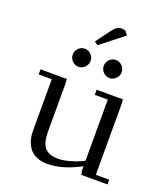

<svg xmlns="http://www.w3.org/2000/svg" viewBox="-143 -881 865 989"><g transform="rotate(20 289.5 -386.5)"><path d="M32.2 -411.1V-439H176.8L178.2 -411.1V-150.9Q178.2 -89.4 200.9 -63.2Q223.6 -37.1 274.9 -37.1Q306.2 -37.1 346.7 -49.8Q387.2 -62.5 411.1 -76.2V-411.1H339.8V-439H483.9L485.8 -411.1V-25.9H559.1V0H415L411.1 -23.9V-45.9Q314.5 6.8 231 6.8Q202.1 6.8 179.7 -1.2Q157.2 -9.3 143.3 -22.2Q129.4 -35.2 120.4 -53.2Q111.3 -71.3 107.7 -89.8Q104 -108.4 104 -128.9V-411.1ZM176.5 -533Q162.1 -547.9 162.1 -567.9Q162.1 -587.9 176.5 -602.5Q190.9 -617.2 210.9 -617.2Q231 -617.2 245.4 -602.5Q259.8 -587.9 259.8 -567.9Q259.8 -547.9 245.4 -533Q231 -518.1 210.9 -518.1Q190.9 -518.1 176.5 -533ZM246.1 -669.9 304.2 -748Q318.8 -766.6 329.1 -773.2Q339.4 -779.8 354 -779.8Q359.4 -779.8 365 -778.6Q370.6 -777.3 373 -776.4L376 -774.9L391.1 -754.9L265.1 -655.8ZM346.4 -533Q332 -547.9 332 -567.9Q332 -587.9 346.4 -602.5Q360.8 -617.2 380.9 -617.2Q400.9 -617.2 415.5 -602.5Q430.2 -587.9 430.2 -567.9Q430.2 -547.9 415.5 -533Q400.9 -518.1 380.9 -518.1Q360.8 -518.1 346.4 -533Z"/></g></svg>

Font: Dehuti Alt
Style: Book
Weight: 400
Version: Version 1.2